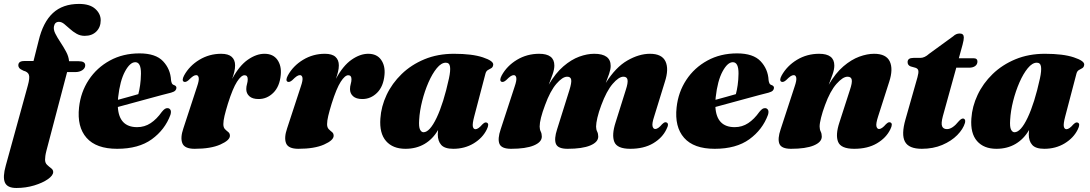

<svg xmlns="http://www.w3.org/2000/svg" viewBox="-45 -747 5561 980"><path d="M48.5 -413.5Q48.5 -435.5 78.5 -435.5H126L152 -538.5Q174.5 -633.5 224.8 -680.2Q275 -727 358.5 -727Q413 -727 441 -702Q469 -677 469 -643.5Q469 -608.5 446.8 -586.2Q424.5 -564 387.5 -564Q364.5 -564 345.8 -574.8Q327 -585.5 311.5 -599.8Q296 -614 282.5 -624.8Q269 -635.5 256 -635.5Q235 -635.5 230.5 -613Q227 -596 237.5 -575.2Q248 -554.5 263.5 -531.2Q279 -508 292.2 -483.5Q305.5 -459 307.5 -434.5H357Q390 -434.5 390 -413.5Q390 -399 375.5 -389Q361 -379 338 -379H297.5L192 22Q188 37.5 186.5 48.5Q185 59.5 185 67.5Q185 84.5 195.2 94.2Q205.5 104 216 111.8Q226.5 119.5 226.5 131Q226.5 148.5 199.5 167.5Q172.5 186.5 129.5 199.5Q86.5 212.5 38.5 212.5Q-8 212.5 -20 184.5Q-32 156.5 -15.5 98L97 -310.5Q108 -350 102.5 -365.2Q97 -380.5 75 -386Q58.5 -393.5 53.5 -399.8Q48.5 -406 48.5 -413.5Z M825 -161Q797 -85 729.8 -36.2Q662.5 12.5 553 12.5Q446 12.5 396.8 -43.5Q347.5 -99.5 358.5 -199Q367 -277 408 -339.2Q449 -401.5 515.8 -438Q582.5 -474.5 667 -474.5Q749.5 -474.5 787.2 -434.5Q825 -394.5 828 -338Q829 -329 832.2 -322Q835.5 -315 844 -312.5Q855.5 -308.5 855.5 -298.5Q855.5 -291.5 849.8 -285Q844 -278.5 828 -274Q811.5 -270 780.5 -261.8Q749.5 -253.5 711 -243Q672.5 -232.5 632 -221.5Q591.5 -210.5 556.5 -201Q562.5 -98 655 -98Q693 -98 724 -118.5Q755 -139 781 -176Q790.5 -187.5 797 -191.5Q803.5 -195.5 811 -195Q820 -194.5 825 -186.2Q830 -178 825 -161ZM558 -250.5Q557.5 -244 557 -237.5Q584 -245 611.5 -252.5Q639 -260 661 -266.5Q666.5 -286.5 670.2 -312.8Q674 -339 674.5 -371Q675 -429.5 645.5 -429.5Q618.5 -429.5 593 -382.2Q567.5 -335 558 -250.5Z M894 -329.5Q881 -335.5 894.5 -361.5Q921.5 -411 972.5 -441.8Q1023.5 -472.5 1083.5 -472.5Q1120.5 -472.5 1137.8 -456.8Q1155 -441 1155 -413.5Q1155 -397.5 1150.8 -380Q1146.5 -362.5 1140 -344.5Q1176.5 -412 1220 -442.2Q1263.5 -472.5 1305 -472.5Q1349 -472.5 1370.8 -441.8Q1392.5 -411 1388 -364.5Q1382.5 -305.5 1350.2 -273.5Q1318 -241.5 1275 -241.5Q1243.5 -241.5 1227.8 -255.8Q1212 -270 1212 -292Q1212 -305.5 1215.8 -318.2Q1219.5 -331 1219.5 -342.5Q1219.5 -363 1203 -363Q1186 -363 1164.5 -329.5Q1143 -296 1118.5 -218.5Q1107 -181 1101 -155.8Q1095 -130.5 1095 -113.5Q1095 -96.5 1103.2 -88Q1111.5 -79.5 1120 -73Q1128.5 -66.5 1128.5 -54Q1128.5 -31 1079.5 -9.2Q1030.5 12.5 948.5 12.5Q897 12.5 885.8 -15.8Q874.5 -44 891 -92L961 -305.5Q972 -337.5 969.2 -350.5Q966.5 -363.5 956.5 -363.5Q949 -363.5 940.5 -358Q932 -352.5 917 -337.5Q903.5 -326 894 -329.5Z M1423.5 -329.5Q1410.5 -335.5 1424 -361.5Q1451 -411 1502 -441.8Q1553 -472.5 1613 -472.5Q1650 -472.5 1667.2 -456.8Q1684.5 -441 1684.5 -413.5Q1684.5 -397.5 1680.2 -380Q1676 -362.5 1669.5 -344.5Q1706 -412 1749.5 -442.2Q1793 -472.5 1834.5 -472.5Q1878.5 -472.5 1900.2 -441.8Q1922 -411 1917.5 -364.5Q1912 -305.5 1879.8 -273.5Q1847.5 -241.5 1804.5 -241.5Q1773 -241.5 1757.2 -255.8Q1741.5 -270 1741.5 -292Q1741.5 -305.5 1745.2 -318.2Q1749 -331 1749 -342.5Q1749 -363 1732.5 -363Q1715.5 -363 1694 -329.5Q1672.5 -296 1648 -218.5Q1636.5 -181 1630.5 -155.8Q1624.5 -130.5 1624.5 -113.5Q1624.5 -96.5 1632.8 -88Q1641 -79.5 1649.5 -73Q1658 -66.5 1658 -54Q1658 -31 1609 -9.2Q1560 12.5 1478 12.5Q1426.5 12.5 1415.2 -15.8Q1404 -44 1420.5 -92L1490.5 -305.5Q1501.5 -337.5 1498.8 -350.5Q1496 -363.5 1486 -363.5Q1478.5 -363.5 1470 -358Q1461.5 -352.5 1446.5 -337.5Q1433 -326 1423.5 -329.5Z M2375.5 -152.5Q2365.5 -114.5 2368.5 -101Q2371.5 -87.5 2382 -87.5Q2396 -87.5 2417 -112Q2425.5 -120 2430.2 -121.5Q2435 -123 2440 -121Q2454 -115 2439.5 -86Q2418.5 -43 2372.8 -15.2Q2327 12.5 2268.5 12.5Q2225 12.5 2207.2 -7.2Q2189.5 -27 2189.5 -61Q2189.5 -70.5 2191 -83.5Q2164 -37 2121.8 -12.2Q2079.5 12.5 2024.5 12.5Q1960 12.5 1925.5 -27Q1891 -66.5 1896.5 -142Q1900.5 -203.5 1928.2 -262.5Q1956 -321.5 2005 -369Q2054 -416.5 2121.5 -444.5Q2189 -472.5 2272 -472.5Q2365 -472.5 2419.8 -454.2Q2474.5 -436 2472.5 -416.5Q2471 -404 2462.8 -399.2Q2454.5 -394.5 2445.5 -389.5Q2436.5 -384.5 2433 -371.5ZM2094.5 -135.5Q2092 -99 2099 -85.5Q2106 -72 2116.5 -72Q2148.5 -72 2183.8 -146.2Q2219 -220.5 2246.5 -346.5Q2255 -386 2252 -406.5Q2249 -427 2230.5 -427Q2207.5 -427 2184.5 -399Q2161.5 -371 2142 -326.5Q2122.5 -282 2109.8 -231.2Q2097 -180.5 2094.5 -135.5Z M2798.5 -87 2861.5 -287.5Q2873 -324.5 2870.5 -340Q2868 -355.5 2850 -355.5Q2826 -355.5 2794.5 -318.8Q2763 -282 2737 -210.5Q2709.5 -137.5 2709.5 -101Q2709.5 -86.5 2715 -75.5Q2720.5 -64.5 2720.5 -50Q2720.5 -21.5 2679.5 -4.5Q2638.5 12.5 2563.5 12.5Q2514.5 12.5 2504.2 -13Q2494 -38.5 2510.5 -87L2582 -305.5Q2593 -337.5 2590.2 -350.5Q2587.5 -363.5 2577.5 -363.5Q2570 -363.5 2561.5 -358Q2553 -352.5 2538 -337.5Q2524.5 -326 2515 -329.5Q2502 -335.5 2515.5 -361.5Q2542.5 -411 2593.8 -441.8Q2645 -472.5 2707 -472.5Q2784.5 -472.5 2784.5 -412.5Q2784.5 -392.5 2775.2 -366.5Q2766 -340.5 2756 -315Q2790.5 -374 2830.8 -408.5Q2871 -443 2911.5 -457.8Q2952 -472.5 2988 -472.5Q3072 -472.5 3072 -410.5Q3072 -393.5 3064.2 -370.5Q3056.5 -347.5 3047 -323.5Q3097.5 -404 3157.2 -438.2Q3217 -472.5 3272.5 -472.5Q3333.5 -472.5 3351.8 -433.5Q3370 -394.5 3348.5 -329L3294 -152.5Q3282 -116 3285.8 -102.2Q3289.5 -88.5 3299.5 -88.5Q3314 -88.5 3334.5 -113Q3343 -121 3347.8 -122.5Q3352.5 -124 3357 -122Q3372 -116 3356.5 -87Q3336 -43.5 3288.8 -15.5Q3241.5 12.5 3172 12.5Q3104.5 12.5 3090.5 -23Q3076.5 -58.5 3097 -122L3149 -287.5Q3161 -324 3158 -339.8Q3155 -355.5 3137 -355.5Q3113.5 -355.5 3082 -318.8Q3050.5 -282 3024 -210Q3011 -175.5 3004.2 -146.5Q2997.5 -117.5 2997.5 -101Q2997.5 -86.5 3003 -75.5Q3008.5 -64.5 3008.5 -50Q3008.5 -21.5 2967.8 -4.5Q2927 12.5 2852 12.5Q2802.5 12.5 2792.5 -12.8Q2782.5 -38 2798.5 -87Z M3875 -161Q3847 -85 3779.8 -36.2Q3712.5 12.5 3603 12.5Q3496 12.5 3446.8 -43.5Q3397.5 -99.5 3408.5 -199Q3417 -277 3458 -339.2Q3499 -401.5 3565.8 -438Q3632.5 -474.5 3717 -474.5Q3799.5 -474.5 3837.2 -434.5Q3875 -394.5 3878 -338Q3879 -329 3882.2 -322Q3885.5 -315 3894 -312.5Q3905.5 -308.5 3905.5 -298.5Q3905.5 -291.5 3899.8 -285Q3894 -278.5 3878 -274Q3861.5 -270 3830.5 -261.8Q3799.5 -253.5 3761 -243Q3722.5 -232.5 3682 -221.5Q3641.5 -210.5 3606.5 -201Q3612.5 -98 3705 -98Q3743 -98 3774 -118.5Q3805 -139 3831 -176Q3840.5 -187.5 3847 -191.5Q3853.5 -195.5 3861 -195Q3870 -194.5 3875 -186.2Q3880 -178 3875 -161ZM3608 -250.5Q3607.5 -244 3607 -237.5Q3634 -245 3661.5 -252.5Q3689 -260 3711 -266.5Q3716.5 -286.5 3720.2 -312.8Q3724 -339 3724.5 -371Q3725 -429.5 3695.5 -429.5Q3668.5 -429.5 3643 -382.2Q3617.5 -335 3608 -250.5Z M3944 -329.5Q3930.5 -335.5 3944.5 -361.5Q3972 -411 4023 -441.8Q4074 -472.5 4136 -472.5Q4213.5 -472.5 4213.5 -412.5Q4213.5 -392 4204.2 -366.2Q4195 -340.5 4185 -314.5Q4219.5 -374 4260 -408.5Q4300.5 -443 4341 -457.8Q4381.5 -472.5 4416.5 -472.5Q4478 -472.5 4496.5 -433.5Q4515 -394.5 4493.5 -329L4437 -152.5Q4425 -115.5 4428.5 -102Q4432 -88.5 4442 -88.5Q4456 -88.5 4477 -113Q4485.5 -121 4490.2 -122.5Q4495 -124 4500 -122Q4514 -116 4499.5 -87Q4478.5 -43.5 4431.2 -15.5Q4384 12.5 4315 12.5Q4247 12.5 4232.8 -23Q4218.5 -58.5 4239.5 -122L4293 -287.5Q4305.5 -324.5 4302.5 -340Q4299.5 -355.5 4281 -355.5Q4257 -355.5 4224.5 -318.8Q4192 -282 4166 -210.5Q4153 -175.5 4145.8 -146.5Q4138.5 -117.5 4138.5 -101Q4138.5 -86.5 4144 -75.5Q4149.5 -64.5 4149.5 -50Q4149.5 -21.5 4108.5 -4.5Q4067.5 12.5 3992.5 12.5Q3943.5 12.5 3933.2 -13Q3923 -38.5 3939.5 -87L4011 -305.5Q4022 -337.5 4019.2 -350.5Q4016.5 -363.5 4006.5 -363.5Q3999 -363.5 3990.5 -358Q3982 -352.5 3967 -337.5Q3953.5 -326 3944 -329.5Z M4628 -401 4603 -408Q4587.5 -414 4587.5 -430Q4587.5 -451.5 4617.5 -451.5H4652.5Q4674.5 -451.5 4697.5 -472.5L4820.5 -562Q4835 -576 4853.5 -576Q4874.5 -576 4874.5 -555.5Q4874.5 -550 4873 -540.5Q4871.5 -531 4868 -518.5L4849 -449.5H4926Q4944 -449.5 4944 -433Q4944 -418.5 4932.5 -410Q4921 -401.5 4901.5 -401.5H4836L4767.5 -154Q4757.5 -116.5 4763.8 -102.2Q4770 -88 4788.5 -88Q4816.5 -88 4848.5 -128Q4861 -142 4870 -142Q4876.5 -142 4879.8 -136.2Q4883 -130.5 4880.5 -120Q4871 -88 4841 -57.5Q4811 -27 4764.5 -7.2Q4718 12.5 4660 12.5Q4593.5 12.5 4574 -24Q4554.5 -60.5 4577 -138.5L4638 -353Q4644.5 -376.5 4642.2 -386.8Q4640 -397 4628 -401Z M5392 -152.5Q5382 -114.5 5385 -101Q5388 -87.5 5398.5 -87.5Q5412.5 -87.5 5433.5 -112Q5442 -120 5446.8 -121.5Q5451.5 -123 5456.5 -121Q5470.5 -115 5456 -86Q5435 -43 5389.2 -15.2Q5343.5 12.5 5285 12.5Q5241.5 12.5 5223.8 -7.2Q5206 -27 5206 -61Q5206 -70.5 5207.5 -83.5Q5180.5 -37 5138.2 -12.2Q5096 12.5 5041 12.5Q4976.5 12.5 4942 -27Q4907.5 -66.5 4913 -142Q4917 -203.5 4944.8 -262.5Q4972.5 -321.5 5021.5 -369Q5070.5 -416.5 5138 -444.5Q5205.5 -472.5 5288.5 -472.5Q5381.5 -472.5 5436.2 -454.2Q5491 -436 5489 -416.5Q5487.5 -404 5479.2 -399.2Q5471 -394.5 5462 -389.5Q5453 -384.5 5449.5 -371.5ZM5111 -135.5Q5108.5 -99 5115.5 -85.5Q5122.5 -72 5133 -72Q5165 -72 5200.2 -146.2Q5235.5 -220.5 5263 -346.5Q5271.5 -386 5268.5 -406.5Q5265.5 -427 5247 -427Q5224 -427 5201 -399Q5178 -371 5158.5 -326.5Q5139 -282 5126.2 -231.2Q5113.5 -180.5 5111 -135.5Z"/></svg>

Font: Fraunces 72pt Black
Style: Italic
Weight: 900
Italic angle: -16°
Version: Version 1.000;[b76b70a41]